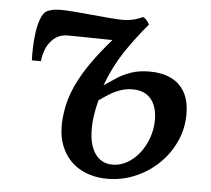

<svg xmlns="http://www.w3.org/2000/svg" viewBox="-46 -615 741 674"><g transform="rotate(5 325.0 -278.0)"><path d="M88 -380H56Q55 -397.5 55.8 -424Q56.5 -450.5 60.2 -478Q64 -505.5 72 -527Q80 -548.5 92.5 -556Q98 -559 110.5 -562.2Q123 -565.5 142 -565.5Q158.5 -565.5 188.8 -563.2Q219 -561 253.2 -557.5Q287.5 -554 317.2 -551.8Q347 -549.5 362 -549.5Q382 -549.5 401 -554.5Q420 -559.5 431 -565.5Q435 -564 438.5 -561.5Q442 -559 446 -554.2Q450 -549.5 454.5 -541Q411 -490 375 -436Q339 -382 314 -314.5Q333.5 -328 355.5 -342.5Q377.5 -357 405.8 -367Q434 -377 472 -377Q515 -377 546.5 -362Q578 -347 595.5 -316.5Q613 -286 613 -238.5Q613 -187.5 592.2 -142.2Q571.5 -97 535.5 -62.5Q499.5 -28 453 -8.5Q406.5 11 355.5 11Q301 11 258.2 -13.2Q215.5 -37.5 194.5 -85.8Q173.5 -134 183.5 -205Q189.5 -253 211.2 -300.8Q233 -348.5 268.2 -397Q303.5 -445.5 350 -496.5L337.5 -476Q336.5 -475.5 322.5 -475.8Q308.5 -476 287.2 -476.5Q266 -477 243 -477.2Q220 -477.5 200.8 -477.8Q181.5 -478 173 -478Q154.5 -478 139.2 -470.2Q124 -462.5 113 -448Q102 -435 95.5 -415.5Q89 -396 88 -380ZM369.5 -40Q396.5 -40 420.8 -53.8Q445 -67.5 463.8 -91.2Q482.5 -115 493.5 -145.8Q504.5 -176.5 504.5 -209.5Q504.5 -240 494.8 -262.5Q485 -285 466 -297.2Q447 -309.5 418 -309.5Q393 -309.5 371.8 -301.5Q350.5 -293.5 333 -282.2Q315.5 -271 301 -260.5Q293.5 -232 289.5 -203.8Q285.5 -175.5 286.5 -149Q287.5 -115 297.8 -90.5Q308 -66 326.2 -53Q344.5 -40 369.5 -40Z"/></g></svg>

Font: Merriweather 24pt Medium
Style: Italic
Weight: 500
Italic angle: -7.8°
Version: Version 2.101